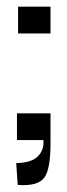

<svg xmlns="http://www.w3.org/2000/svg" viewBox="-20 -413 197 566"><path d="M33.3 -393.3V-314.4H128.9V-393.3ZM30 -78.9V0H128.9V-78.9ZM128.9 0 107.8 -1.1Q111.1 26.7 92.8 46.7Q74.4 66.7 27.8 67.8L32.2 132.2Q92.2 136.7 111.1 110Q130 83.3 128.9 0Z"/></svg>

Font: Le Murmure
Style: Regular
Weight: 600
Width: 2
Designer: Jeremy Landes, Alexander Slobzheninov (Cyrillic)
Foundry: Velvetyne Type Foundry
Version: Version 1.0